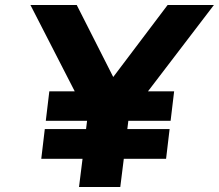

<svg xmlns="http://www.w3.org/2000/svg" viewBox="-20 -733 870 763"><path d="M672 -370H568L830 -713H646L430 -427L285 -713H101L277 -370H176L162 -253H326L322 -220H158L144 -102H308L294 10H458L472 -102H640L654 -220H486L490 -253H658Z"/></svg>

Font: Bluebird
Style: SfBdExtObl
Weight: 700
Designer: Jasper
Foundry: Cannot Into Space Fonts
Version: Version 0.98